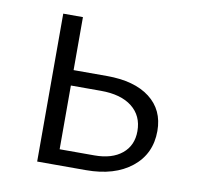

<svg xmlns="http://www.w3.org/2000/svg" viewBox="-56 -471 543 528"><g transform="rotate(10 216.0 -206.5)"><path d="M228 -265Q305 -265 348 -232Q391 -199 391 -140Q391 -76 343.5 -38Q296 0 216 0H80V-413H135V-265ZM232 -44Q281 -44 309 -67Q337 -90 337 -130Q337 -173 306 -197.5Q275 -222 219 -222H135V-44Z"/></g></svg>

Font: EauTest Semilight
Style: Italic
Weight: 300
Italic angle: -12°
Designer: Christian Thalmann (Catharsis Fonts)
Version: Version 0.001;PS 000.001;hotconv 1.0.88;makeotf.lib2.5.64775